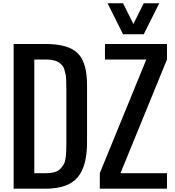

<svg xmlns="http://www.w3.org/2000/svg" viewBox="-20 -1141 1058 1161"><path d="M583.5 0V-93.8L864.7 -781.2H614.7V-875H989.7V-781.2L708.5 -93.8H989.7V0ZM724.1 -933.6 630.4 -1121.1H724.1L786.6 -996.1L849.1 -1121.1H942.9L849.1 -933.6ZM187.5 -93.8H256.3Q320.8 -93.8 344.7 -120.1Q358.4 -134.8 366.2 -148.4Q381.3 -174.3 381.3 -266.6V-593.8Q381.3 -670.9 377.4 -689Q373.5 -707 369.1 -720.7Q365.2 -734.4 358.4 -742.7Q339.4 -765.6 315.4 -773.4Q291.5 -781.2 253.9 -781.2H187.5ZM62.5 0V-875H256.3Q393.6 -875 450.2 -818.8Q506.8 -762.7 506.3 -625V-281.2Q506.8 -136.7 449.2 -68.4Q391.6 0 255.4 0Z"/></svg>

Font: Oswald-Regular
Style: Regular
Weight: 400
Designer: vernon adams
Foundry: vernon adams
Version: Version 2.002; ttfautohint (v0.92.18-e454-dirty) -l 8 -r 50 